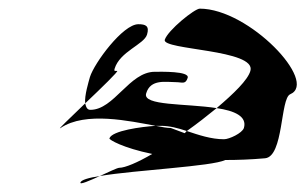

<svg xmlns="http://www.w3.org/2000/svg" viewBox="-20 -608 706 444"><path d="M120 -312C111 -306 143 -336 177 -369C179 -361 181 -354 189 -354C244 -354 279 -442 338 -442C351 -442 419 -444 414 -428C409 -412 401 -418 387 -418C364 -418 328 -426 318 -392C309 -363 410 -369 481 -358C459 -340 436 -322 412 -305C391 -312 372 -317 352 -317H340C280 -328 178 -351 120 -312ZM188 -430C185 -419 175 -387 177 -369C215 -405 255 -444 251 -444C246 -444 243 -443 245 -449C257 -489 313 -505 320 -528C326 -548 317 -552 300 -552C264 -552 198 -462 188 -430ZM166 -186C168 -192 185 -197 211 -201C187 -190 164 -180 166 -186ZM233 -288C232 -285 264 -266 332 -252C298 -232 269 -220 256 -220C251 -220 231 -210 211 -201C295 -215 470 -223 501 -238C529 -238 560 -239 593 -242C636 -246 628 -380 651 -390C717 -418 556 -588 442 -588C430 -588 368 -538 361 -516C354 -492 574 -494 559 -444C553 -423 521 -392 481 -358C522 -352 552 -339 544 -312C540 -300 510 -286 498 -286C468 -286 439 -296 412 -305C410 -304 409 -301 407 -300C389 -307 375 -312 375 -312C367 -312 355 -314 340 -317C308 -315 239 -306 233 -288Z"/></svg>

Font: Alpina
Style: Obl
Weight: 400
Version: Version 0.9